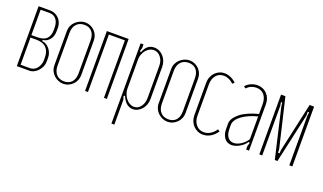

<svg xmlns="http://www.w3.org/2000/svg" viewBox="-69 -912 2509 1491"><g transform="rotate(20 1186.0 -166.5)"><path d="M248 -362Q248 -318 226.5 -291.5Q205 -265 176 -261L169 -260V-250L176 -249Q191 -247 205 -238Q219 -229 230.5 -215Q242 -201 249 -183Q256 -165 256 -144V-111Q256 -90 247 -70Q238 -50 224 -34.5Q210 -19 191.5 -9.5Q173 0 153 0H50V-495H146Q167 -495 186 -486.5Q205 -478 218.5 -464Q232 -450 240 -430.5Q248 -411 248 -389ZM120 -265Q176 -265 200 -290Q224 -315 224 -361V-379Q224 -424 203.5 -449.5Q183 -475 146 -475H74V-265ZM232 -138Q232 -188 205 -216.5Q178 -245 120 -245H74V-20H153Q169 -20 183.5 -27.5Q198 -35 208.5 -48Q219 -61 225.5 -78.5Q232 -96 232 -115Z M435 -501Q457 -501 477 -492.5Q497 -484 512 -469Q527 -454 535.5 -434Q544 -414 544 -391V-104Q544 -82 535.5 -62Q527 -42 512 -27Q497 -12 477 -3Q457 6 434 6Q412 6 391.5 -3Q371 -12 355.5 -27Q340 -42 331 -62Q322 -82 322 -104V-391Q322 -413 331 -433Q340 -453 356 -468Q372 -483 392.5 -492Q413 -501 435 -501ZM435 -481Q393 -481 369.5 -454.5Q346 -428 346 -383V-112Q346 -67 369.5 -40.5Q393 -14 435 -14Q475 -14 497.5 -39.5Q520 -65 520 -112V-383Q520 -430 497.5 -455.5Q475 -481 435 -481Z M794 -495V0H770V-475H638V0H614V-495Z M908 -436 919 -432Q944 -501 1005 -501Q1028 -501 1047.5 -491.5Q1067 -482 1081.5 -465.5Q1096 -449 1104.5 -427.5Q1113 -406 1113 -381V-114Q1113 -90 1105 -68Q1097 -46 1082.5 -29.5Q1068 -13 1049.5 -3.5Q1031 6 1010 6Q980 6 956.5 -14Q933 -34 919 -71L908 -66L917 -37V168H893V-495H917V-465ZM917 -130Q917 -108 925 -87Q933 -66 946 -49.5Q959 -33 976.5 -23.5Q994 -14 1012 -14Q1045 -14 1067 -43Q1089 -72 1089 -117V-381Q1089 -423 1065.5 -452Q1042 -481 1008 -481Q990 -481 973.5 -472Q957 -463 944.5 -448Q932 -433 924.5 -413Q917 -393 917 -371Z M1297 -501Q1319 -501 1339 -492.5Q1359 -484 1374 -469Q1389 -454 1397.5 -434Q1406 -414 1406 -391V-104Q1406 -82 1397.5 -62Q1389 -42 1374 -27Q1359 -12 1339 -3Q1319 6 1296 6Q1274 6 1253.5 -3Q1233 -12 1217.5 -27Q1202 -42 1193 -62Q1184 -82 1184 -104V-391Q1184 -413 1193 -433Q1202 -453 1218 -468Q1234 -483 1254.5 -492Q1275 -501 1297 -501ZM1297 -481Q1255 -481 1231.5 -454.5Q1208 -428 1208 -383V-112Q1208 -67 1231.5 -40.5Q1255 -14 1297 -14Q1337 -14 1359.5 -39.5Q1382 -65 1382 -112V-383Q1382 -430 1359.5 -455.5Q1337 -481 1297 -481Z M1476 -381Q1476 -407 1484.5 -428.5Q1493 -450 1508 -466Q1523 -482 1543 -491Q1563 -500 1586 -500Q1613 -500 1639.5 -488Q1666 -476 1684 -456L1668 -444Q1651 -461 1630 -470.5Q1609 -480 1587 -480Q1548 -480 1524 -451.5Q1500 -423 1500 -377V-119Q1500 -72 1525 -43Q1550 -14 1589 -14Q1618 -14 1643.5 -30Q1669 -46 1686 -73L1703 -62Q1682 -30 1652.5 -12Q1623 6 1589 6Q1565 6 1544.5 -3Q1524 -12 1508.5 -28.5Q1493 -45 1484.5 -67Q1476 -89 1476 -114Z M1744 -141Q1744 -164 1758.5 -186.5Q1773 -209 1799 -229.5Q1825 -250 1862.5 -266.5Q1900 -283 1945 -294V-373Q1945 -423 1921.5 -451Q1898 -479 1857 -479Q1810 -479 1777 -444L1762 -457Q1779 -477 1805 -488.5Q1831 -500 1858 -500Q1906 -500 1937.5 -467Q1969 -434 1969 -383V0H1945V-30L1954 -58L1943 -62Q1924 -33 1890 -13.5Q1856 6 1825 6Q1788 6 1766 -23Q1744 -52 1744 -100ZM1835 -15Q1864 -15 1896 -36Q1928 -57 1945 -87V-274Q1906 -264 1873.5 -249.5Q1841 -235 1817.5 -217.5Q1794 -200 1781 -180.5Q1768 -161 1768 -141V-107Q1768 -64 1786 -39.5Q1804 -15 1835 -15Z M2327 0H2302V-410L2306 -439H2294L2295 -410L2204 0H2182L2087 -410L2084 -439H2073L2078 -410V0H2054V-494H2090L2185 -91L2186 -62H2199L2201 -91L2290 -494H2327Z"/></g></svg>

Font: Moniqa Thin Paragraph
Style: Regular
Weight: 100
Designer: Rajesh Rajput
Foundry: Rajesh Rajput
Version: Version 1.000